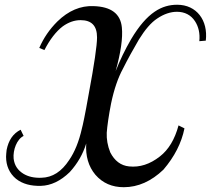

<svg xmlns="http://www.w3.org/2000/svg" viewBox="-20 -779 893 813"><path d="M851.4 -606.9C861.7 -692.6 812.6 -758.9 730.3 -758.9C666.3 -758.9 603.4 -728 534.9 -612.6C509.7 -569.1 488 -524.6 469.7 -477.7C491.4 -556.6 500.6 -618.3 496 -662.9C490.3 -721.1 450.3 -750.9 376 -753.1C321.1 -755.4 269.7 -733.7 222.9 -688C189.7 -654.9 164.6 -618.3 146.3 -576L168 -566.9C190.9 -611.4 217.1 -645.7 245.7 -667.4C269.7 -684.6 294.9 -693.7 321.1 -693.7C368 -693.7 390.9 -669.7 390.9 -620.6C390.9 -587.4 379.4 -507.4 355.4 -379.4C340.6 -294.9 330.3 -246.9 326.9 -235.4C314.3 -179.4 296 -134.9 273.1 -101.7C241.1 -52.6 202.3 -27.4 155.4 -26.3C124.6 -25.1 99.4 -30.9 78.9 -43.4C54.9 -58.3 41.1 -78.9 37.7 -107.4C34.3 -144 51.4 -189.7 80 -203.4L67.4 -229.7C35.4 -213.7 16 -185.1 8 -144C6.9 -132.6 5.7 -123.4 5.7 -115.4C5.7 -77.7 19.4 -45.7 48 -21.7C75.4 0 110.9 9.1 153.1 8C195.4 6.9 236.6 -12.6 275.4 -50.3C308.6 -86.9 331.4 -126.9 345.1 -171.4C341.7 -118.9 354.3 -74.3 384 -38.9C414.9 -3.4 454.9 13.7 504 13.7C564.6 13.7 620.6 -11.4 672 -60.6C718.9 -115.4 748.6 -173.7 761.1 -235.4L736 -248C720 -188.6 693.7 -145.1 657.1 -116.6C614.9 -83.4 571.4 -69.7 526.9 -74.3C491.4 -77.7 465.1 -98.3 446.9 -133.7C435.4 -162.3 430.9 -189.7 432 -217.1C434.3 -246.9 440 -288 450.3 -340.6C462.9 -401.1 480 -450.3 500.6 -488C521.1 -529.1 544 -570.3 568 -611.4C594.3 -653.7 619.4 -683.4 645.7 -700.6C674.3 -720 702.9 -729.1 729.1 -729.1C762.3 -729.1 788.6 -715.4 805.7 -689.1C820.6 -666.3 827.4 -637.7 824 -604.6L851.4 -606.9Z"/></svg>

Font: GFS Goschen
Style: Italic
Weight: 400
Designer: George D. Matthiopoulos
Foundry: George D. Matthiopoulos
Version: Fontographer 4.7 9/28/09 FG4M≠0000002248